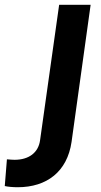

<svg xmlns="http://www.w3.org/2000/svg" viewBox="-146 -564 423 805"><path d="M-72 221C51 221 136 155 154 31L234 -544H102L22 24C15 76 -25 106 -85 106C-93 106 -105 105 -117 104L-126 216C-114 219 -92 221 -72 221Z"/></svg>

Font: Plus Jakarta Sans
Style: Bold Italic
Weight: 700
Italic angle: -8°
Designer: Gumpita Rahayu
Foundry: Tokotype
Version: Version 2.071;gftools[0.9.30]